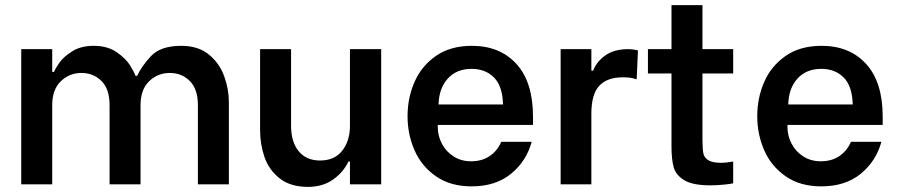

<svg xmlns="http://www.w3.org/2000/svg" viewBox="-20 -720 3512 750"><path d="M63 -528H184V-439H191Q196 -452 212 -475Q228 -498 262 -519.5Q296 -541 346 -541Q400 -541 436 -516Q472 -491 488.5 -464Q505 -437 509 -424H516Q532 -460 569.5 -500.5Q607 -541 688 -541Q755 -541 796.5 -506.5Q838 -472 856 -421.5Q874 -371 874 -322V0H753V-310Q753 -372 721.5 -403.5Q690 -435 643 -435Q596 -435 562.5 -402.5Q529 -370 529 -310V0H408V-310Q408 -372 376.5 -403.5Q345 -435 298 -435Q251 -435 217.5 -402.5Q184 -370 184 -310V0H63Z M996 -528H1117V-229Q1117 -165 1147 -129Q1177 -93 1230 -93Q1287 -93 1317 -131.5Q1347 -170 1347 -229V-528H1469V0H1347V-89H1341Q1322 -48 1281.5 -19Q1241 10 1183 10Q1114 10 1072 -23.5Q1030 -57 1013 -107Q996 -157 996 -210Z M1572 -266Q1572 -338 1599.5 -400.5Q1627 -463 1683.5 -502Q1740 -541 1823 -541Q1933 -541 1997.5 -470Q2062 -399 2062 -265V-232H1690V-224Q1690 -189 1706.5 -158Q1723 -127 1752.5 -108.5Q1782 -90 1820 -90Q1863 -90 1893 -110.5Q1923 -131 1938 -166H2057Q2036 -90 1976 -41Q1916 8 1822 8Q1740 8 1683.5 -31Q1627 -70 1599.5 -132.5Q1572 -195 1572 -266ZM1693 -312H1945Q1943 -384 1909.5 -417.5Q1876 -451 1822 -451Q1764 -451 1729.5 -413.5Q1695 -376 1693 -312Z M2170 -528H2290V-444H2297Q2310 -479 2344.5 -503.5Q2379 -528 2433 -528Q2452 -528 2472 -523L2467 -410Q2452 -415 2441 -416.5Q2430 -418 2413 -418Q2352 -418 2321 -385Q2290 -352 2290 -275V0H2170Z M2511 -528H2603V-700H2724V-528H2844V-433H2724V-174Q2724 -138 2727.5 -121Q2731 -104 2747 -94Q2763 -84 2798 -84Q2816 -84 2844 -89V-4Q2838 -2 2810 1Q2782 4 2755 4Q2686 4 2653 -16Q2620 -36 2611.5 -67Q2603 -98 2603 -148V-433H2511Z M2938 -266Q2938 -338 2965.5 -400.5Q2993 -463 3049.5 -502Q3106 -541 3189 -541Q3299 -541 3363.5 -470Q3428 -399 3428 -265V-232H3056V-224Q3056 -189 3072.5 -158Q3089 -127 3118.5 -108.5Q3148 -90 3186 -90Q3229 -90 3259 -110.5Q3289 -131 3304 -166H3423Q3402 -90 3342 -41Q3282 8 3188 8Q3106 8 3049.5 -31Q2993 -70 2965.5 -132.5Q2938 -195 2938 -266ZM3059 -312H3311Q3309 -384 3275.5 -417.5Q3242 -451 3188 -451Q3130 -451 3095.5 -413.5Q3061 -376 3059 -312Z"/></svg>

Font: Lopes Sans SemiBold
Style: Regular
Weight: 600
Designer: Gabriel Lam, Diego Maldonado
Foundry: TypeRant, Foresti Design
Version: Version 4.000